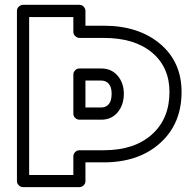

<svg xmlns="http://www.w3.org/2000/svg" viewBox="-20 -746 768 791"><path d="M49.8 0V-701.2Q49.8 -711.9 57.9 -719Q65.9 -726.1 75.2 -726.1H307.1Q317.9 -726.1 325 -718.3Q332 -710.4 332 -701.2V-640.1H407.2Q550.3 -640.1 639.2 -565.7Q728 -491.2 728 -367.2Q728 -235.8 639.6 -156.5Q551.3 -77.1 407.2 -77.1H332V0Q332 10.7 324.2 17.8Q316.4 24.9 307.1 24.9H75.2Q64.5 24.9 57.1 17.1Q49.8 9.3 49.8 0ZM100.1 -24.9H282.2V-102.1Q282.2 -111.3 289.3 -119.1Q296.4 -127 307.1 -127H407.2Q533.2 -127 605.7 -191.9Q678.2 -256.8 678.2 -367.2Q678.2 -469.2 606.2 -529.5Q534.2 -589.8 407.2 -589.8H307.1Q297.9 -589.8 290 -597.2Q282.2 -604.5 282.2 -615.2V-675.8H100.1ZM282.2 -277.8V-439Q282.2 -448.2 289.3 -456.1Q296.4 -463.9 307.1 -463.9H397Q439 -463.9 464.6 -434.1Q490.2 -404.3 490.2 -359.9Q490.2 -314 464.8 -283.4Q439.5 -252.9 397 -252.9H307.1Q297.9 -252.9 290 -260Q282.2 -267.1 282.2 -277.8ZM332 -303.2H397Q416.5 -303.2 428.2 -316.9Q439.9 -330.6 439.9 -359.9Q439.9 -387.2 428.2 -400.6Q416.5 -414.1 397 -414.1H332Z"/></svg>

Font: Trueno Black Outline
Style: Regular
Weight: 900
Width: 6
Designer: Julieta Ulanovsky
Foundry: Julieta Ulanovsky
Version: Version 3.001b | FøM Fix